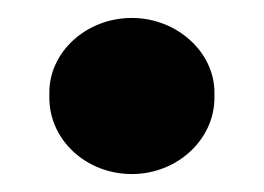

<svg xmlns="http://www.w3.org/2000/svg" viewBox="-20 -181 294 214"><path d="M127 13C177 13 219 -25 219 -72V-78C219 -123 177 -161 127 -161C76 -161 35 -123 35 -78V-72C35 -25 76 13 127 13Z"/></svg>

Font: Fixel Text Bold
Style: Bold
Weight: 700
Width: 4
Designer: AlfaBravo + MacPaw
Foundry: Kyrylo Tkachov, Marchela Mozhyna, Serhii Makarenko, Maria Weinstein, Zakhar Kryvoshyya
Version: Version 1.211